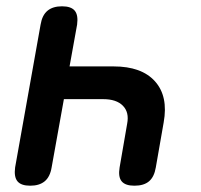

<svg xmlns="http://www.w3.org/2000/svg" viewBox="-20 -580 640 610"><path d="M177 -560Q206 -560 217.5 -546Q229 -532 225 -502L201 -369H341Q430 -369 472.5 -321.5Q515 -274 500 -191L475 -48Q470 -18 453.5 -4Q437 10 407 10Q378 10 366.5 -4Q355 -18 360 -48L384 -187Q391 -223 370.5 -244Q350 -265 308 -265H183L144 -48Q139 -18 122 -4Q105 10 76 10Q47 10 35.5 -4Q24 -18 28 -48L109 -502Q114 -532 131 -546Q148 -560 177 -560Z"/></svg>

Font: Maple Mono NL SemiBold
Style: Italic
Weight: 600
Italic angle: -10°
Monospace: yes
Designer: subframe7536
Version: Version 7.000